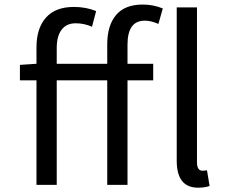

<svg xmlns="http://www.w3.org/2000/svg" viewBox="-20 -829 1040 861"><path d="M460.9 -543V-629.9Q460.9 -714.8 500.5 -761.7Q540 -808.6 620.1 -808.6Q668 -808.6 710 -791L690.4 -721.7Q658.2 -736.3 628.9 -736.3Q551.8 -736.3 551.8 -628.9V-543H667V-468.8H551.8V0H460.9V-468.8H234.4V0H143.6V-468.8H69.3V-538.1L143.6 -543V-616.2Q143.6 -702.1 186 -750Q228.5 -797.9 311.5 -797.9Q366.2 -797.9 411.1 -779.3L392.6 -709Q357.4 -724.6 319.3 -724.6Q278.3 -724.6 256.3 -695.8Q234.4 -667 234.4 -613.3V-543ZM908.2 -65.4 919.9 4.9Q899.4 12.7 868.2 12.7Q772.5 12.7 772.5 -108.4V-795.9H863.3V-101.6Q863.3 -63.5 887.7 -63.5Q898.4 -63.5 908.2 -65.4Z"/></svg>

Font: Gen Shin Gothic Monospace Regular
Style: Regular
Weight: 400
Designer: [Source Han Sans]
Ryoko NISHIZUKA  (kana & ideographs); Paul D. Hunt (Latin, Greek & Cyrillic); Wenlong ZHANG  (bopomofo
Version: Version 1.002.20150607